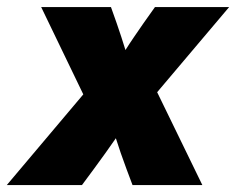

<svg xmlns="http://www.w3.org/2000/svg" viewBox="-64 -536 684 556"><path d="M-44.4 0 177.2 -262.7 55.2 -515.6H257.3L273.9 -468.8Q281.2 -447.8 287.4 -428.7Q293.5 -409.7 299.3 -391.1Q311 -409.7 324 -428.7Q336.9 -447.8 351.6 -468.8L384.8 -515.6H599.6L391.1 -269L522 0H319.8L302.2 -46.9Q293 -71.3 285.6 -93Q278.3 -114.7 271.5 -135.7Q256.8 -114.7 241.5 -93Q226.1 -71.3 208 -46.9L173.3 0Z"/></svg>

Font: Inter Display Black
Style: Italic
Weight: 900
Italic angle: -9.39999°
Designer: Rasmus Andersson
Foundry: rsms
Version: Version 4.000;git-a52131595